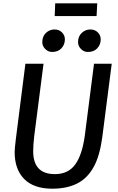

<svg xmlns="http://www.w3.org/2000/svg" viewBox="-20 -1132 712 1160"><path d="M295.5 8Q184 8 126.2 -50.5Q68.5 -109 68.5 -213.5Q68.5 -231.5 75.5 -290.5L133.5 -747H243L186.5 -308Q180.5 -255 180.5 -218.5Q180.5 -80 311.5 -80Q392 -80 434.2 -138Q476.5 -196 492.5 -313.5L548 -747H655L598 -303.5Q590.5 -247.5 577.5 -202Q564.5 -156.5 545.5 -122.5Q507.5 -54 445.5 -23Q383.5 8 295.5 8ZM294.5 -818Q271.5 -818 253.5 -835.8Q235.5 -853.5 235.5 -877.5Q235.5 -912 257.5 -933Q279.5 -954 309.5 -954Q336.5 -954 354.2 -936.5Q372 -919 372 -894Q372 -863 351.5 -840.5Q331 -818 294.5 -818ZM510.5 -818Q487.5 -818 469.5 -835.8Q451.5 -853.5 451.5 -877.5Q451.5 -912 473.8 -933Q496 -954 525.5 -954Q553 -954 570.8 -936.5Q588.5 -919 588.5 -894Q588.5 -863 568 -840.5Q547.5 -818 510.5 -818ZM310.5 -1035 313.5 -1112H567.5L563.5 -1035Z"/></svg>

Font: Merriweather Sans Italic
Style: Regular
Weight: 400
Italic angle: -7.5°
Designer: Eben Sorkin
Foundry: Eben Sorkin
Version: Version 1.008; ttfautohint (v1.7.19-72a1) -l 8 -r 50 -G 200 